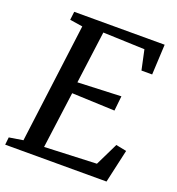

<svg xmlns="http://www.w3.org/2000/svg" viewBox="-136 -852 886 961"><g transform="rotate(20 307.0 -371.5)"><path d="M-1.6 0 2.7 -40.2 76.8 -52 158.6 -688.1 90.4 -698.7 95.7 -743H577.4L569.5 -581.8H512.5L489.9 -687.2L268.1 -695.4L231.3 -416.8L462.3 -426.3L453.9 -347.4L225.4 -356.7L185.2 -55.9L462.6 -67.4L521.8 -188.7L578 -177.5L538.1 0Z"/></g></svg>

Font: Merriweather 7pt Light
Style: Italic
Weight: 300
Italic angle: -7.8°
Designer: Eben Sorkin
Foundry: Eben Sorkin
Version: Version 2.200;gftools[0.9.31]